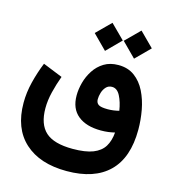

<svg xmlns="http://www.w3.org/2000/svg" viewBox="-122 -726 947 1051"><g transform="rotate(15 351.0 -200.5)"><path d="M470.2 -545.4 549.8 -624.5 629.4 -544.9 549.8 -465.3ZM305.7 -545.4 385.3 -624.5 464.8 -545.4 385.3 -465.3ZM192.4 -266.1Q175.3 -219.7 163.3 -171.1Q151.4 -122.6 151.4 -78.6Q151.4 12.7 198.7 55.7Q246.1 98.6 352.5 98.6Q424.8 98.6 467.5 81.8Q510.3 64.9 530.3 32.5Q550.3 0 554.2 -47.9Q535.6 -43.5 516.6 -41Q497.6 -38.6 475.6 -38.6Q392.6 -38.6 345.5 -76.9Q298.3 -115.2 298.3 -189.9Q298.3 -225.1 308.6 -263.2Q318.8 -301.3 340.6 -334.7Q362.3 -368.2 396.2 -388.9Q430.2 -409.7 477.5 -409.7Q531.7 -409.7 569.3 -381.8Q606.9 -354 629.9 -307.9Q652.8 -261.7 663.1 -206.3Q673.3 -150.9 673.3 -95.7Q673.3 63 591.1 143.8Q508.8 224.6 352.1 224.6Q199.7 224.6 114 146.7Q28.3 68.8 28.3 -76.2Q28.3 -134.3 43.2 -194.3Q58.1 -254.4 81.1 -311ZM545.9 -168.9Q538.6 -216.3 521 -250.7Q503.4 -285.2 474.1 -285.2Q453.6 -285.2 440.7 -271.2Q427.7 -257.3 421.6 -237.3Q415.5 -217.3 415.5 -199.7Q415.5 -179.7 429 -170.2Q442.4 -160.6 481.9 -160.6Q513.2 -160.6 545.9 -168.9Z"/></g></svg>

Font: Vazir FD-WOL
Style: Bold-FD-WOL
Weight: 700
Designer: Saber Rastikerdar
Foundry: Saber Rastikerdar
Version: Version 30.1.0